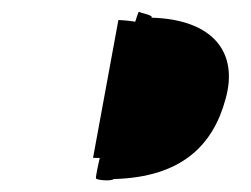

<svg xmlns="http://www.w3.org/2000/svg" viewBox="-20 -384 426 326"><path d="M181 -350 138 -116C239 -112 283 -166 294 -226C305 -288 282 -346 181 -350ZM143 -81C145 -78 169 -76 173 -80C289 -83 342 -138 363 -216C385 -294 343 -351 237 -354C242 -358 218 -362 216 -364C212 -368 139 -86 143 -81Z"/></svg>

Font: pokerface
Style: oblique
Weight: 400
Version: Version 1